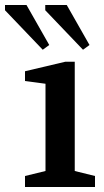

<svg xmlns="http://www.w3.org/2000/svg" viewBox="-73 -748 417 768"><path d="M27 0V-44L109 -64V-413L27 -424V-463L188 -501H226V-64L307 -44V0ZM259 -549 108 -707V-728H194L285 -568ZM98 -549 -53 -707V-728H33L124 -568Z"/></svg>

Font: Manuale SemiBold
Style: Regular
Weight: 600
Version: Version 1.002